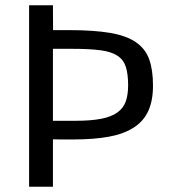

<svg xmlns="http://www.w3.org/2000/svg" viewBox="-20 -708 639 728"><path d="M265.6 -250Q324.7 -250 363.5 -257.6Q402.3 -265.1 425 -281.5Q447.8 -297.9 456.8 -323.2Q465.8 -348.6 465.8 -384.3Q465.8 -427.7 457 -454.8Q448.2 -481.9 424.8 -497.1Q401.4 -512.2 359.9 -517.6Q318.4 -522.9 252.4 -522.9H180.7V-250ZM560.1 -383.3Q560.1 -326.7 542.5 -287.8Q524.9 -249 488 -224.9Q451.2 -200.7 394 -189.9Q336.9 -179.2 257.8 -179.2H211.4Q196.8 -179.2 180.7 -179.7V0H90.3V-688H180.7L181.2 -593.8H241.2Q335.9 -593.8 397.5 -583.3Q459 -572.8 495.1 -548.1Q531.2 -523.4 545.7 -483.2Q560.1 -442.9 560.1 -383.3Z"/></svg>

Font: Mako
Style: Regular
Weight: 400
Designer: vernon adams
Foundry: vernon adams
Version: Version 1.000